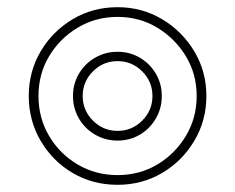

<svg xmlns="http://www.w3.org/2000/svg" viewBox="-20 -504 654 534"><path d="M307 10Q238 10 182 -23Q126 -56 93 -112.5Q60 -169 60 -237Q60 -305 93 -361Q126 -417 182 -450.5Q238 -484 307 -484Q375 -484 431 -450.5Q487 -417 520.5 -361Q554 -305 554 -237Q554 -169 520.5 -112.5Q487 -56 431 -23Q375 10 307 10ZM307 -17Q368 -17 417.5 -46.5Q467 -76 497 -126Q527 -176 527 -237Q527 -298 497 -347.5Q467 -397 417.5 -427Q368 -457 307 -457Q246 -457 196 -427Q146 -397 116.5 -347.5Q87 -298 87 -237Q87 -176 116.5 -126Q146 -76 196 -46.5Q246 -17 307 -17ZM307 -113Q273 -113 244.5 -129.5Q216 -146 199.5 -174.5Q183 -203 183 -237Q183 -271 199.5 -299Q216 -327 244.5 -343.5Q273 -360 307 -360Q341 -360 369 -343.5Q397 -327 413.5 -299Q430 -271 430 -237Q430 -203 413.5 -174.5Q397 -146 369 -129.5Q341 -113 307 -113ZM307 -140Q347 -140 375.5 -168.5Q404 -197 404 -237Q404 -277 375.5 -305.5Q347 -334 307 -334Q267 -334 238.5 -305.5Q210 -277 210 -237Q210 -197 238.5 -168.5Q267 -140 307 -140Z"/></svg>

Font: Kanit Thin
Style: Regular
Weight: 250
Designer: Katatrad Team
Foundry: CadsonDemak
Version: Version 2.000; ttfautohint (v1.8.3)